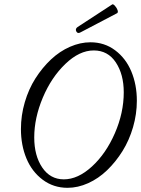

<svg xmlns="http://www.w3.org/2000/svg" viewBox="-20 -876 668 909"><path d="M361.8 -723.1Q347.7 -714.8 341.3 -727.1Q335 -739.3 347.2 -748L511.2 -855Q515.6 -857.9 524.2 -848.4Q532.7 -838.9 536.4 -828.6Q540 -818.4 535.2 -814ZM299.8 13.2Q233.4 13.2 182.4 -24.9Q131.3 -63 105.2 -125.7Q79.1 -188.5 79.1 -265.1Q79.1 -329.6 97.4 -392.1Q115.7 -454.6 147.9 -505.1Q180.2 -555.7 221.4 -594.5Q262.7 -633.3 311.3 -654.5Q359.9 -675.8 408.2 -675.8Q474.6 -675.8 525.1 -637.9Q575.7 -600.1 601.8 -537.6Q627.9 -475.1 627.9 -398.9Q627.9 -335.9 609.9 -273.9Q591.8 -211.9 560.1 -160.9Q528.3 -109.9 487.3 -70.3Q446.3 -30.8 397.5 -8.8Q348.6 13.2 299.8 13.2ZM282.2 -26.9Q349.1 -26.9 415.5 -87.9Q481.9 -148.9 523.9 -245.4Q565.9 -341.8 565.9 -439Q565.9 -523.9 528.3 -580.6Q490.7 -637.2 423.8 -637.2Q356 -637.2 289.6 -573.5Q223.1 -509.8 182.6 -413.6Q142.1 -317.4 142.1 -225.1Q142.1 -139.2 179.9 -83Q217.8 -26.9 282.2 -26.9Z"/></svg>

Font: Junicode SmCond Light
Style: Italic
Weight: 300
Width: 4
Italic angle: -11°
Designer: Peter S. Baker
Version: Version 2.206